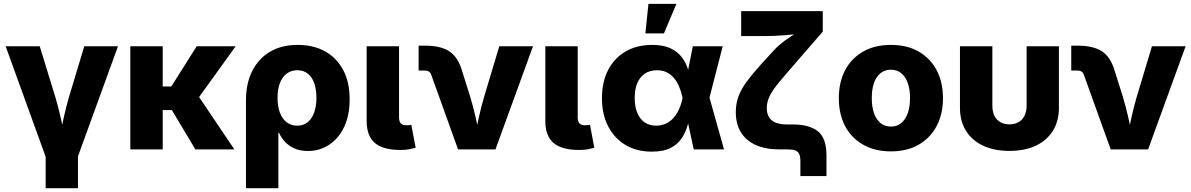

<svg xmlns="http://www.w3.org/2000/svg" viewBox="-20 -786 6267 1010"><path d="M222.2 44.4 9.8 -542.5H189L270 -278.8Q286.1 -225.6 298.6 -170.4Q311 -115.2 323.7 -54.2H291.5Q303.7 -115.2 315.9 -170.2Q328.1 -225.1 343.8 -278.8L423.3 -542.5H600.6L387.2 44.4ZM220.2 204.1V-3.4H390.1V204.1Z M835.9 -542.5V0H665.5V-542.5ZM1219.7 -542.5 978 -207H798.3L796.9 -331.1H881.3L1014.6 -542.5ZM1007.8 0 879.9 -213.9 1017.6 -290 1212.9 0Z M1273.9 204.1V-258.3Q1273.9 -346.2 1306.4 -411.6Q1338.9 -477.1 1399.7 -513.4Q1460.4 -549.8 1546.4 -549.8Q1628.4 -549.8 1689.5 -516.1Q1750.5 -482.4 1784.9 -418.5Q1819.3 -354.5 1819.3 -263.7Q1819.3 -178.2 1790 -117.4Q1760.7 -56.6 1710.9 -24.2Q1661.1 8.3 1599.6 8.3Q1559.1 8.3 1529.1 -5.1Q1499 -18.6 1479 -40.3Q1459 -62 1447.8 -87.4H1444.3V204.1ZM1543.5 -125Q1576.2 -125 1598.6 -143.3Q1621.1 -161.6 1632.8 -194.6Q1644.5 -227.5 1644.5 -271.5Q1644.5 -315.4 1633.1 -348.1Q1621.6 -380.9 1599.1 -398.7Q1576.7 -416.5 1543.9 -416.5Q1511.7 -416.5 1488.3 -398.9Q1464.8 -381.3 1452.4 -348.9Q1439.9 -316.4 1439.9 -271.5Q1439.9 -227.5 1452.1 -194.3Q1464.4 -161.1 1487.5 -143.1Q1510.7 -125 1543.5 -125Z M2087.9 2.9Q1994.6 2.9 1951.7 -34.2Q1908.7 -71.3 1908.7 -149.9V-542.5H2079.1V-168.9Q2079.1 -147.5 2088.1 -137.2Q2097.2 -127 2117.2 -127Q2127.4 -127 2133.5 -127.7Q2139.6 -128.4 2143.6 -129.9L2166.5 -8.8Q2154.8 -5.4 2134.5 -1.2Q2114.3 2.9 2087.9 2.9Z M2389.6 0 2248.5 -392.6Q2244.6 -404.3 2235.8 -409.7Q2227.1 -415 2212.9 -415H2182.1V-545.9H2214.8Q2298.3 -545.9 2343.8 -515.9Q2389.2 -485.8 2409.7 -416L2453.1 -278.8Q2469.2 -225.1 2481.7 -170.2Q2494.1 -115.2 2506.8 -54.2H2474.6Q2487.3 -115.2 2499.3 -170.2Q2511.2 -225.1 2527.3 -278.8L2606.4 -542.5H2783.7L2586.4 0Z M3027.8 2.9Q2934.6 2.9 2891.6 -34.2Q2848.6 -71.3 2848.6 -149.9V-542.5H3019V-168.9Q3019 -147.5 3028.1 -137.2Q3037.1 -127 3057.1 -127Q3067.4 -127 3073.5 -127.7Q3079.6 -128.4 3083.5 -129.9L3106.4 -8.8Q3094.7 -5.4 3074.5 -1.2Q3054.2 2.9 3027.8 2.9Z M3408.7 11.7Q3329.1 11.7 3270.3 -23.4Q3211.4 -58.6 3179 -121.8Q3146.5 -185.1 3146.5 -269.5Q3146.5 -355 3179 -417.7Q3211.4 -480.5 3270.8 -515.1Q3330.1 -549.8 3410.2 -549.8Q3468.3 -549.8 3505.4 -532.7Q3542.5 -515.6 3564.2 -488Q3585.9 -460.4 3596.9 -428.2Q3607.9 -396 3613.3 -366.2H3664.1L3711.4 -275.4L3788.6 0H3629.4L3570.3 -272.5Q3563.5 -304.7 3552.2 -330.8Q3541 -356.9 3524.7 -376.2Q3508.3 -395.5 3486.3 -406Q3464.4 -416.5 3436 -416.5Q3399.4 -416.5 3373 -399.2Q3346.7 -381.8 3332.8 -349.6Q3318.8 -317.4 3318.8 -271Q3318.8 -225.1 3332.3 -192.4Q3345.7 -159.7 3371.1 -142.3Q3396.5 -125 3432.1 -125Q3460.9 -125 3484.1 -136.2Q3507.3 -147.5 3524.4 -167.5Q3541.5 -187.5 3553 -213.9Q3564.5 -240.2 3570.3 -269.5L3624.5 -542.5H3781.7L3711.4 -269.5L3664.1 -183.1H3611.3Q3605 -152.8 3594.7 -119.1Q3584.5 -85.4 3563.7 -55.4Q3543 -25.4 3505.9 -6.8Q3468.8 11.7 3408.7 11.7ZM3375 -610.4 3391.1 -765.6H3538.1L3472.7 -610.4Z M4190.4 140.1V62Q4190.4 38.1 4184.3 24.7Q4178.2 11.2 4164.1 5.6Q4149.9 0 4125 0H4081.1Q4008.3 0 3956.8 -22.7Q3905.3 -45.4 3877.9 -89.4Q3850.6 -133.3 3850.6 -196.3Q3850.6 -240.7 3864.5 -278.3Q3878.4 -315.9 3907.2 -355.5Q3936 -395 3979.5 -443.4L4050.3 -520.5Q4075.2 -547.9 4109.4 -572.8Q4143.6 -597.7 4176.8 -617.2Q4210 -636.7 4231.4 -647.5L4212.4 -611.3Q4194.8 -608.9 4168.9 -606.2Q4143.1 -603.5 4113.3 -601.1Q4083.5 -598.6 4054.9 -597.4Q4026.4 -596.2 4003.9 -596.2H3878.9V-727.5H4308.1V-619.6L4152.3 -439.9Q4103.5 -384.3 4072.8 -346.4Q4042 -308.6 4027.8 -279.1Q4013.7 -249.5 4013.7 -217.3Q4013.7 -187.5 4026.1 -168.2Q4038.6 -148.9 4062.3 -140.1Q4085.9 -131.3 4119.1 -131.3H4150.4Q4237.8 -131.3 4282.7 -95.2Q4327.6 -59.1 4327.6 30.8V140.1Z M4666.5 10.3Q4582 10.3 4520.3 -24.9Q4458.5 -60.1 4425.5 -123Q4392.6 -186 4392.6 -269.5Q4392.6 -353.5 4425.5 -416.5Q4458.5 -479.5 4520.3 -514.6Q4582 -549.8 4666.5 -549.8Q4751.5 -549.8 4812.7 -514.6Q4874 -479.5 4907.2 -416.5Q4940.4 -353.5 4940.4 -269.5Q4940.4 -186 4907.2 -123Q4874 -60.1 4812.7 -24.9Q4751.5 10.3 4666.5 10.3ZM4666.5 -120.1Q4698.7 -120.1 4721.2 -138.9Q4743.7 -157.7 4755.4 -191.4Q4767.1 -225.1 4767.1 -270Q4767.1 -315.4 4755.4 -348.9Q4743.7 -382.3 4721.2 -400.9Q4698.7 -419.4 4666.5 -419.4Q4634.3 -419.4 4611.6 -400.9Q4588.9 -382.3 4577.4 -349.1Q4565.9 -315.9 4565.9 -270Q4565.9 -225.1 4577.4 -191.4Q4588.9 -157.7 4611.6 -138.9Q4634.3 -120.1 4666.5 -120.1Z M5289.6 7.8Q5210 7.8 5151.6 -19.5Q5093.3 -46.9 5061.5 -97.9Q5029.8 -148.9 5029.8 -218.8V-542.5H5200.2V-230.5Q5200.2 -199.2 5210.9 -177.2Q5221.7 -155.3 5242.2 -143.6Q5262.7 -131.8 5290 -131.8Q5317.9 -131.8 5338.1 -143.6Q5358.4 -155.3 5369.4 -177.2Q5380.4 -199.2 5380.4 -230.5V-542.5H5550.3V-218.8Q5550.3 -148.9 5518.6 -97.9Q5486.8 -46.9 5428.5 -19.5Q5370.1 7.8 5289.6 7.8Z M5822.8 0 5681.6 -392.6Q5677.7 -404.3 5668.9 -409.7Q5660.2 -415 5646 -415H5615.2V-545.9H5647.9Q5731.4 -545.9 5776.9 -515.9Q5822.3 -485.8 5842.8 -416L5886.2 -278.8Q5902.3 -225.1 5914.8 -170.2Q5927.2 -115.2 5939.9 -54.2H5907.7Q5920.4 -115.2 5932.4 -170.2Q5944.3 -225.1 5960.4 -278.8L6039.6 -542.5H6216.8L6019.5 0Z"/></svg>

Font: Inter 16pt ExtraBold
Style: Regular
Weight: 800
Version: Version 4.001;git-66647c0bb